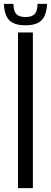

<svg xmlns="http://www.w3.org/2000/svg" viewBox="-41 -967 262 987"><path d="M51.5 0V-800H128V0ZM90 -837Q33 -837 7.2 -862.5Q-18.5 -888 -21 -947H28Q28.5 -910.5 42.5 -895Q56.5 -879.5 90 -879.5Q123.5 -879.5 137.5 -895Q151.5 -910.5 152 -947H201Q198 -888 172.5 -862.5Q147 -837 90 -837Z"/></svg>

Font: Big Shoulders Display Thin Medium
Style: Regular
Weight: 500
Version: Version 2.002